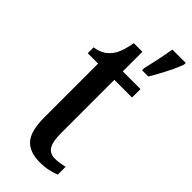

<svg xmlns="http://www.w3.org/2000/svg" viewBox="-249 -801 852 852"><g transform="rotate(45 177.5 -375.0)"><path d="M208 10Q145 10 113.5 -24.5Q82 -59 82 -146V-483H17V-520Q65 -526 92 -559Q105 -574 114 -597Q123 -620 130 -659H184V-536H295V-483H184V-147Q184 -95 198.5 -72Q213 -49 244 -49Q261 -49 275.5 -51.5Q290 -54 304 -57V-8Q290 -2 265 4Q240 10 208 10ZM241 -613Q249 -646 257 -685Q265 -724 271 -760H355V-750Q348 -729 335 -702Q322 -675 307.5 -648Q293 -621 280 -600H241Z"/></g></svg>

Font: Noto Serif Lao Condensed Medium
Style: Regular
Weight: 500
Width: 3
Designer: Monotype Design Team
Foundry: Monotype Imaging Inc.
Version: Version 2.003; ttfautohint (v1.8.4.7-5d5b)